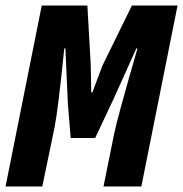

<svg xmlns="http://www.w3.org/2000/svg" viewBox="-26 -670 658 690"><path d="M-6 0 124 -650H288L300 -438L302 -338H306L342 -434L448 -650H612L482 0H346L384 -188Q394 -240 468 -496H464L381 -312L316 -174H228L218 -296L209 -496H205Q183 -278 170 -212L126 0Z"/></svg>

Font: TypoPRO Source Code Pro
Style: Italic
Weight: 900
Italic angle: -11°
Monospace: yes
Designer: Paul D. Hunt, Teo Tuominen
Foundry: Adobe Systems Incorporated
Version: Version 1.030;PS 1.0;hotconv 1.0.84;makeotf.lib2.5.63406